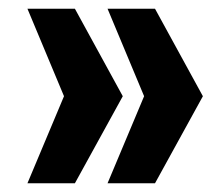

<svg xmlns="http://www.w3.org/2000/svg" viewBox="-20 -530 508 441"><path d="M43 -109 127 -309 43 -510H152L262 -309L152 -109ZM227 -109 311 -309 227 -510H336L446 -309L336 -109Z"/></svg>

Font: Saira SemiCondensed ExtraBold
Style: Regular
Weight: 800
Width: 4
Designer: Hector Gatti with collaboration of the Omnibus-Type team
Foundry: Omnibus-Type
Version: Version 1.101